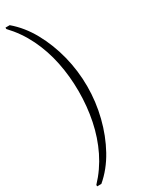

<svg xmlns="http://www.w3.org/2000/svg" viewBox="-249 -824 697 949"><g transform="rotate(-30 99.5 -350.0)"><path d="M195 -350Q195 -262 173.5 -176.5Q152 -91 112 -18.5Q72 54 14 103H-10V95Q44 38 78.5 -32.5Q113 -103 129.5 -183.5Q146 -264 146 -350Q146 -436 129.5 -516.5Q113 -597 78.5 -667.5Q44 -738 -10 -795V-803H14Q72 -754 112 -681.5Q152 -609 173.5 -524Q195 -439 195 -350Z"/></g></svg>

Font: Phudu Light Black
Style: Regular
Weight: 900
Version: Version 1.005;gftools[0.9.23]